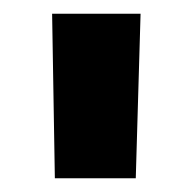

<svg xmlns="http://www.w3.org/2000/svg" viewBox="-20 -700 279 280"><path d="M60 -440 56 -680H185L178 -440Z"/></svg>

Font: Titillium Web[RUS by Daymarius]
Style: Bold
Weight: 700
Designer: Cyrillization by Daymarius
Foundry: Cyrillization by Daymarius
Version: Version 1.002 September 11, 2018